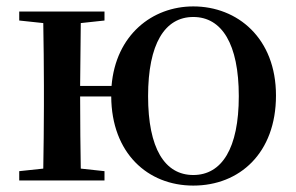

<svg xmlns="http://www.w3.org/2000/svg" viewBox="-20 -563 923 599"><path d="M583 -17C494 -17 442 -100 442 -263C442 -426 494 -510 583 -510C672 -510 725 -426 725 -263C725 -100 672 -17 583 -17ZM583 16C727 16 841 -85 841 -265C841 -444 721 -543 583 -543C455 -543 341 -454 328 -295H230L232 -491L306 -499V-527H40V-499L115 -491C116 -435 117 -351 117 -296V-232C117 -177 116 -93 115 -37L40 -29V0H306V-29L232 -37C231 -93 230 -181 230 -262H327C328 -85 441 16 583 16Z"/></svg>

Font: Noto Serif CJK KR SemiBold
Style: Regular
Weight: 600
Designer: Ryoko NISHIZUKA 西塚涼子 (kana & ideographs); Frank Grießhammer (Latin, Greek & Cyrillic); Wenlong ZHANG 张文龙 (bopomofo); San
Foundry: Adobe
Version: Version 2.001;hotconv 1.1.0;makeotfexe 2.6.0